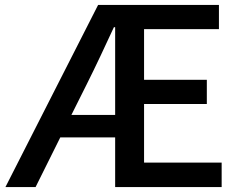

<svg xmlns="http://www.w3.org/2000/svg" viewBox="-20 -757 973 777"><path d="M2 0H124L224 -201H446V0H877V-99H563V-336H817V-434H563V-639H866V-737H377ZM269 -292 331 -416C368 -490 405 -569 441 -647H446V-292Z"/></svg>

Font: GenYoGothic2 TW M
Style: Regular
Weight: 500
Version: Version 2.100;PS 2.1;hotconv 16.6.51;makeotf.lib2.5.65220 DE